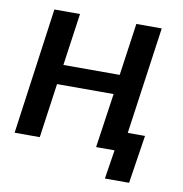

<svg xmlns="http://www.w3.org/2000/svg" viewBox="-75 -601 753 789"><g transform="rotate(10 301.5 -206.0)"><path d="M414 118H515L546 -83H474L537 -530H431L400 -312H165L196 -530H89L16 -3H121L153 -230H389L356 -3H433Z"/></g></svg>

Font: Cheyenne Sans Medium
Style: Italic
Weight: 500
Italic angle: -8.13011°
Designer: The Public Sans project authors (U.S. Web Design System), Libre Franklin designed by Pablo Impallari and Rodrigo Fuenzal
Foundry: The Cheyenne Sans Project Authors
Version: Version 2.007